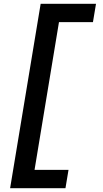

<svg xmlns="http://www.w3.org/2000/svg" viewBox="-20 -843 540 1006"><path d="M33 143 193 -823H483L467 -727H289L161 47H339L323 143Z"/></svg>

Font: Iosevka Custom
Style: Bold Italic
Weight: 700
Italic angle: -9°
Designer: Belleve Invis
Foundry: Belleve Invis
Version: Version 30.3.1; ttfautohint (v1.8.3)